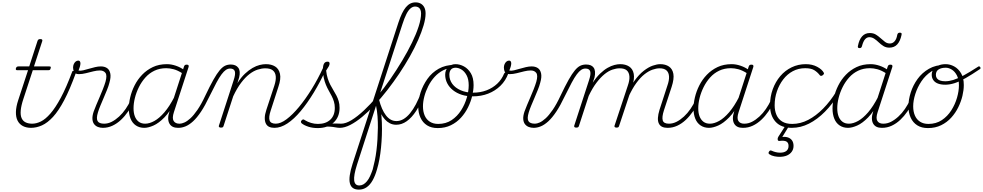

<svg xmlns="http://www.w3.org/2000/svg" viewBox="-20 -1059 8273 1616"><path d="M242 17Q201 17 172 1.5Q143 -14 128 -43.5Q113 -73 114 -117Q115 -161 134 -218L216 -468H126Q116 -468 114 -472.5Q112 -477 114 -485Q117 -493 122 -496.5Q127 -500 136 -500H226L296 -715Q299 -723 304 -726.5Q309 -730 320 -730Q330 -730 334 -726Q338 -722 336 -714L266 -500H394Q405 -500 407 -496Q409 -492 406 -484Q404 -474 399.5 -471Q395 -468 385 -468H256L177 -227Q158 -170 154.5 -129.5Q151 -89 162 -64.5Q173 -40 196 -29Q219 -18 251 -18Q259 -18 262 -12.5Q265 -7 264.5 -0.5Q264 6 258 11.5Q252 17 242 17Z M240 17Q231 17 228 11.5Q225 6 227 -0.5Q229 -7 235.5 -12.5Q242 -18 251 -18Q286 -18 324 -36.5Q362 -55 404 -103Q446 -151 492 -236.5Q538 -322 589 -459Q590 -461 595.5 -461.5Q601 -462 607.5 -460.5Q614 -459 617.5 -455Q621 -451 618 -444Q568 -306 520.5 -216Q473 -126 426.5 -75.5Q380 -25 333.5 -4Q287 17 240 17Z M847 17Q823 17 804 9.5Q785 2 772.5 -14Q760 -30 758 -56Q756 -82 768 -119Q777 -144 790 -175Q803 -206 817.5 -239.5Q832 -273 845.5 -307Q859 -341 868 -371Q883 -425 867.5 -445.5Q852 -466 821 -466Q796 -466 765.5 -458.5Q735 -451 703.5 -443Q672 -435 644 -435Q628 -435 617 -440.5Q606 -446 601 -458Q596 -470 595 -490Q595 -506 601 -519.5Q607 -533 617 -541Q627 -549 639 -549Q648 -549 652.5 -542.5Q657 -536 657 -525Q657 -514 652 -496.5Q647 -479 641 -465Q659 -462 681.5 -467.5Q704 -473 729.5 -480.5Q755 -488 780.5 -494Q806 -500 829 -500Q859 -500 880 -486.5Q901 -473 908 -442Q915 -411 901 -363Q894 -335 880.5 -302Q867 -269 852.5 -235Q838 -201 825 -170Q812 -139 804 -112Q789 -62 801.5 -40Q814 -18 857 -18Q865 -18 868 -12.5Q871 -7 869.5 -0.5Q868 6 862.5 11.5Q857 17 847 17Z M845 17Q836 17 832 11.5Q828 6 829.5 -0.5Q831 -7 837.5 -12.5Q844 -18 856 -18Q889 -18 920.5 -34Q952 -50 982.5 -78Q1013 -106 1037.5 -142Q1062 -178 1080 -216Q1084 -225 1091 -224.5Q1098 -224 1103.5 -218.5Q1109 -213 1106 -204Q1086 -161 1058.5 -121Q1031 -81 998 -50Q965 -19 926.5 -1Q888 17 845 17Z M1194 17Q1154 17 1124 -3Q1094 -23 1079 -60Q1064 -97 1064 -146Q1064 -189 1076 -240Q1088 -291 1113 -340.5Q1138 -390 1176.5 -430Q1215 -470 1266.5 -494.5Q1318 -519 1385 -519Q1421 -519 1459.5 -506Q1498 -493 1528 -471L1518 -440Q1476 -467 1442.5 -476Q1409 -485 1379 -485Q1324 -485 1280 -464Q1236 -443 1203.5 -406.5Q1171 -370 1149 -325.5Q1127 -281 1115.5 -235Q1104 -189 1104 -148Q1104 -108 1115 -79.5Q1126 -51 1147.5 -34.5Q1169 -18 1202 -18Q1238 -18 1279.5 -41Q1321 -64 1364 -114Q1407 -164 1448 -244L1456 -207Q1412 -120 1364 -71Q1316 -22 1272 -2.5Q1228 17 1194 17ZM1478 17Q1453 17 1435 8.5Q1417 0 1406.5 -18Q1396 -36 1395.5 -61.5Q1395 -87 1406 -120L1529 -500Q1532 -508 1537 -511.5Q1542 -515 1552 -515Q1564 -515 1567 -508.5Q1570 -502 1567 -494L1444 -116Q1427 -64 1441.5 -41Q1456 -18 1490 -18Q1497 -18 1499.5 -12.5Q1502 -7 1501 -0.5Q1500 6 1494.5 11.5Q1489 17 1478 17Z M1481 17Q1472 17 1468 11.5Q1464 6 1465.5 -0.5Q1467 -7 1474 -12.5Q1481 -18 1493 -18Q1509 -18 1532 -28Q1555 -38 1582.5 -63Q1610 -88 1642 -134.5Q1674 -181 1708 -254Q1747 -336 1776 -387.5Q1805 -439 1828.5 -467Q1852 -495 1874 -505.5Q1896 -516 1923 -516Q1933 -516 1935.5 -511Q1938 -506 1936 -499Q1934 -492 1928.5 -487Q1923 -482 1917 -482Q1898 -482 1881 -470.5Q1864 -459 1844.5 -433Q1825 -407 1801 -362Q1777 -317 1743 -248Q1706 -170 1671.5 -118.5Q1637 -67 1604.5 -37.5Q1572 -8 1541.5 4.5Q1511 17 1481 17Z M2290 17Q2264 17 2245.5 8.5Q2227 0 2217.5 -19.5Q2208 -39 2208.5 -67.5Q2209 -96 2222 -135L2289 -338Q2304 -384 2301 -416.5Q2298 -449 2276.5 -466.5Q2255 -484 2213 -484Q2183 -484 2148.5 -473Q2114 -462 2079 -435Q2044 -408 2009.5 -362.5Q1975 -317 1943 -249L1862 0Q1860 8 1855.5 11.5Q1851 15 1839 15Q1830 15 1825 11Q1820 7 1822 0L1946 -382Q1964 -435 1956.5 -458.5Q1949 -482 1917 -482Q1908 -482 1904 -487Q1900 -492 1901 -499Q1902 -506 1908 -511Q1914 -516 1922 -516Q1944 -516 1960 -509Q1976 -502 1986 -488Q1996 -474 1997.5 -454Q1999 -434 1993 -408L1978 -359Q2009 -408 2041.5 -438.5Q2074 -469 2105.5 -487Q2137 -505 2165.5 -512Q2194 -519 2218 -519Q2264 -519 2295.5 -499.5Q2327 -480 2336.5 -437.5Q2346 -395 2323 -328L2258 -127Q2240 -73 2249 -45.5Q2258 -18 2302 -18Q2308 -18 2311 -12.5Q2314 -7 2313 -0.5Q2312 6 2306 11.5Q2300 17 2290 17Z M2290 17Q2282 17 2278.5 11.5Q2275 6 2277 -0.5Q2279 -7 2285.5 -12.5Q2292 -18 2301 -18Q2342 -18 2392 -55.5Q2442 -93 2496 -158Q2550 -223 2603 -308.5Q2656 -394 2701 -492Q2706 -501 2713 -500.5Q2720 -500 2724 -492Q2728 -484 2722 -471Q2675 -369 2621 -280Q2567 -191 2511 -124Q2455 -57 2399 -20Q2343 17 2290 17Z M2842 17Q2824 17 2804 13Q2784 9 2758 7Q2732 5 2699 8L2725 -11Q2760 -18 2782 -19Q2804 -20 2820.5 -19Q2837 -18 2853 -18Q2862 -18 2866 -12.5Q2870 -7 2869 -0.5Q2868 6 2861 11.5Q2854 17 2842 17ZM2654 19Q2611 19 2575.5 7.5Q2540 -4 2519 -21Q2513 -27 2513 -34Q2513 -41 2519 -46Q2526 -54 2532 -54Q2538 -54 2547 -47Q2570 -33 2598 -24.5Q2626 -16 2656 -16Q2722 -16 2760 -51.5Q2798 -87 2798 -151Q2798 -179 2790.5 -204Q2783 -229 2771.5 -251Q2760 -273 2747 -296Q2734 -319 2723 -345.5Q2712 -372 2705 -404Q2698 -436 2698 -476Q2698 -508 2707.5 -524Q2717 -540 2737 -540Q2748 -540 2751 -535Q2754 -530 2754 -524Q2754 -514 2748 -502Q2742 -490 2725 -465Q2729 -428 2738.5 -398.5Q2748 -369 2760.5 -345Q2773 -321 2786.5 -299Q2800 -277 2811.5 -255Q2823 -233 2830.5 -208Q2838 -183 2838 -151Q2838 -74 2788 -27.5Q2738 19 2654 19Z M2840 17Q2831 17 2828 11.5Q2825 6 2827.5 -0.5Q2830 -7 2836 -12.5Q2842 -18 2851 -18Q2890 -18 2939 -48Q2988 -78 3043.5 -130Q3099 -182 3155.5 -249Q3212 -316 3265 -393Q3318 -470 3365 -548.5Q3412 -627 3448 -701Q3484 -775 3504 -837.5Q3524 -900 3524 -945Q3524 -954 3529.5 -959Q3535 -964 3543 -964Q3551 -964 3556.5 -959Q3562 -954 3562 -945Q3562 -903 3545.5 -846.5Q3529 -790 3499.5 -723Q3470 -656 3429.5 -584Q3389 -512 3341 -440.5Q3293 -369 3240.5 -301.5Q3188 -234 3134.5 -176.5Q3081 -119 3028.5 -75.5Q2976 -32 2928 -7.5Q2880 17 2840 17Z M3001 537Q2970 537 2951 524Q2932 511 2925 484Q2918 457 2924 415.5Q2930 374 2948 318L3333 -868Q3362 -957 3396 -998Q3430 -1039 3477 -1039Q3504 -1039 3523 -1027.5Q3542 -1016 3552 -995.5Q3562 -975 3562 -946Q3562 -937 3556.5 -932Q3551 -927 3543 -927Q3535 -927 3529.5 -932Q3524 -937 3524 -946Q3524 -965 3518 -978Q3512 -991 3501 -997.5Q3490 -1004 3474 -1004Q3454 -1004 3435.5 -988.5Q3417 -973 3400.5 -940.5Q3384 -908 3367 -855L3165 -233Q3178 -185 3185 -132.5Q3192 -80 3194 -26.5Q3196 27 3194 80Q3192 133 3187 183.5Q3182 234 3173.5 280.5Q3165 327 3153 367Q3138 420 3116.5 458.5Q3095 497 3066 517Q3037 537 3001 537ZM3004 502Q3022 502 3038 493Q3054 484 3068.5 466.5Q3083 449 3094.5 424Q3106 399 3117 367Q3126 333 3134.5 292.5Q3143 252 3148.5 207Q3154 162 3157 113.5Q3160 65 3160.5 16Q3161 -33 3157.5 -80Q3154 -127 3145 -169L2985 326Q2956 417 2961 459.5Q2966 502 3004 502Z M3315 -9Q3285 -9 3261 -21.5Q3237 -34 3219 -54.5Q3201 -75 3187 -101Q3173 -127 3163.5 -156Q3154 -185 3147 -212Q3146 -222 3150.5 -226.5Q3155 -231 3161.5 -229.5Q3168 -228 3170 -221Q3181 -178 3195.5 -145Q3210 -112 3228 -88.5Q3246 -65 3268 -52.5Q3290 -40 3317 -40Q3348 -40 3376.5 -57Q3405 -74 3431 -105.5Q3457 -137 3480.5 -181.5Q3504 -226 3524 -280Q3526 -288 3533.5 -288.5Q3541 -289 3546.5 -283Q3552 -277 3548 -266Q3520 -182 3482.5 -125Q3445 -68 3403 -38.5Q3361 -9 3315 -9Z M3664 19Q3611 19 3574.5 -4Q3538 -27 3519 -68.5Q3500 -110 3500 -164Q3500 -220 3520 -281Q3540 -342 3577.5 -395Q3615 -448 3672.5 -480.5Q3730 -513 3806 -513Q3814 -513 3814.5 -507Q3815 -501 3812 -495Q3809 -489 3803 -489Q3753 -489 3711.5 -468Q3670 -447 3638.5 -412.5Q3607 -378 3585 -334.5Q3563 -291 3551.5 -247Q3540 -203 3540 -164Q3540 -120 3554.5 -86.5Q3569 -53 3598 -34.5Q3627 -16 3668 -16Q3733 -16 3781 -48Q3829 -80 3861 -130.5Q3893 -181 3909 -237Q3925 -293 3925 -341Q3925 -392 3907.5 -425Q3890 -458 3864.5 -473.5Q3839 -489 3814 -489Q3805 -489 3800 -493.5Q3795 -498 3795 -504Q3795 -510 3800 -514.5Q3805 -519 3814 -519Q3850 -519 3885 -500Q3920 -481 3943 -442.5Q3966 -404 3966 -343Q3966 -301 3954.5 -252.5Q3943 -204 3919.5 -156Q3896 -108 3860 -68.5Q3824 -29 3775 -5Q3726 19 3664 19Z M3960 -248Q3908 -248 3866 -261.5Q3824 -275 3792.5 -300Q3761 -325 3744 -358.5Q3727 -392 3727 -430Q3727 -450 3733 -465.5Q3739 -481 3750.5 -493Q3762 -505 3778 -512Q3794 -519 3813 -519Q3822 -519 3827 -514.5Q3832 -510 3832.5 -504Q3833 -498 3828.5 -493.5Q3824 -489 3815 -489Q3788 -489 3775 -473Q3762 -457 3762 -430Q3762 -387 3787 -353Q3812 -319 3858 -299Q3904 -279 3962 -279Q4023 -279 4074.5 -298.5Q4126 -318 4164.5 -354Q4203 -390 4223 -440Q4228 -449 4237.5 -451.5Q4247 -454 4254.5 -451.5Q4262 -449 4258 -440Q4236 -380 4192 -337Q4148 -294 4089 -271Q4030 -248 3960 -248Z M4473 17Q4449 17 4430 9.5Q4411 2 4398.5 -14Q4386 -30 4384 -56Q4382 -82 4394 -119Q4403 -144 4416 -175Q4429 -206 4443.5 -239.5Q4458 -273 4471.5 -307Q4485 -341 4494 -371Q4509 -425 4493.5 -445.5Q4478 -466 4447 -466Q4422 -466 4391.5 -458.5Q4361 -451 4329.5 -443Q4298 -435 4270 -435Q4254 -435 4243 -440.5Q4232 -446 4227 -458Q4222 -470 4221 -490Q4221 -506 4227 -519.5Q4233 -533 4243 -541Q4253 -549 4265 -549Q4274 -549 4278.5 -542.5Q4283 -536 4283 -525Q4283 -514 4278 -496.5Q4273 -479 4267 -465Q4285 -462 4307.5 -467.5Q4330 -473 4355.5 -480.5Q4381 -488 4406.5 -494Q4432 -500 4455 -500Q4485 -500 4506 -486.5Q4527 -473 4534 -442Q4541 -411 4527 -363Q4520 -335 4506.5 -302Q4493 -269 4478.5 -235Q4464 -201 4451 -170Q4438 -139 4430 -112Q4415 -62 4427.5 -40Q4440 -18 4483 -18Q4491 -18 4494 -12.5Q4497 -7 4495.5 -0.5Q4494 6 4488.5 11.5Q4483 17 4473 17Z M4471 17Q4462 17 4458 11.5Q4454 6 4455.5 -0.5Q4457 -7 4464 -12.5Q4471 -18 4483 -18Q4499 -18 4522 -28Q4545 -38 4572.5 -63Q4600 -88 4632 -134.5Q4664 -181 4698 -254Q4737 -336 4766 -387.5Q4795 -439 4818.5 -467Q4842 -495 4864 -505.5Q4886 -516 4913 -516Q4923 -516 4925.5 -511Q4928 -506 4926 -499Q4924 -492 4918.5 -487Q4913 -482 4907 -482Q4888 -482 4871 -470.5Q4854 -459 4834.5 -433Q4815 -407 4791 -362Q4767 -317 4733 -248Q4696 -170 4661.5 -118.5Q4627 -67 4594.5 -37.5Q4562 -8 4531.5 4.5Q4501 17 4471 17Z M4830 15Q4820 15 4815.5 11Q4811 7 4813 -1L4937 -382Q4955 -435 4947.5 -458.5Q4940 -482 4908 -482Q4900 -482 4896 -487Q4892 -492 4893 -499Q4894 -506 4899.5 -511Q4905 -516 4913 -516Q4934 -516 4950 -510Q4966 -504 4976 -490.5Q4986 -477 4988 -456Q4990 -435 4984 -408L4969 -363Q5000 -410 5032 -440.5Q5064 -471 5094 -488Q5124 -505 5151 -512Q5178 -519 5200 -519Q5245 -519 5275.5 -499Q5306 -479 5314 -437.5Q5322 -396 5300 -328L5191 0Q5189 8 5184.5 11.5Q5180 15 5169 15Q5160 15 5155 11Q5150 7 5152 0L5264 -338Q5280 -383 5277.5 -416Q5275 -449 5255.5 -466.5Q5236 -484 5195 -484Q5167 -484 5134.5 -473Q5102 -462 5068.5 -435Q5035 -408 5001 -363.5Q4967 -319 4935 -252L4853 0Q4851 8 4846 11.5Q4841 15 4830 15ZM5598 17Q5572 17 5553.5 8.5Q5535 0 5525.5 -19Q5516 -38 5517.5 -67Q5519 -96 5531 -135L5597 -338Q5613 -383 5611 -416Q5609 -449 5589.5 -466.5Q5570 -484 5532 -484Q5504 -484 5471.5 -472.5Q5439 -461 5404.5 -434Q5370 -407 5336 -360.5Q5302 -314 5270 -244H5252Q5282 -326 5320 -379Q5358 -432 5398 -463Q5438 -494 5474 -506.5Q5510 -519 5537 -519Q5581 -519 5610.5 -499Q5640 -479 5647.5 -437.5Q5655 -396 5633 -328L5568 -130Q5550 -74 5558 -46Q5566 -18 5610 -18Q5616 -18 5618.5 -12.5Q5621 -7 5620.5 -0.5Q5620 6 5614.5 11.5Q5609 17 5598 17Z M5599 17Q5590 17 5586 11.5Q5582 6 5583.5 -0.5Q5585 -7 5591.5 -12.5Q5598 -18 5610 -18Q5643 -18 5674.5 -34Q5706 -50 5736.5 -78Q5767 -106 5791.5 -142Q5816 -178 5834 -216Q5838 -225 5845 -224.5Q5852 -224 5857.5 -218.5Q5863 -213 5860 -204Q5840 -161 5812.5 -121Q5785 -81 5752 -50Q5719 -19 5680.5 -1Q5642 17 5599 17Z M5947 17Q5907 17 5877 -3Q5847 -23 5832 -60Q5817 -97 5817 -146Q5817 -189 5829 -240Q5841 -291 5866 -340.5Q5891 -390 5929.5 -430Q5968 -470 6019.5 -494.5Q6071 -519 6138 -519Q6174 -519 6212.5 -506Q6251 -493 6281 -471L6271 -440Q6229 -467 6195.5 -476Q6162 -485 6132 -485Q6077 -485 6033 -464Q5989 -443 5956.5 -406.5Q5924 -370 5902 -325.5Q5880 -281 5868.5 -235Q5857 -189 5857 -148Q5857 -108 5868 -79.5Q5879 -51 5900.5 -34.5Q5922 -18 5955 -18Q5991 -18 6032.5 -41Q6074 -64 6117 -114Q6160 -164 6201 -244L6209 -207Q6165 -120 6117 -71Q6069 -22 6025 -2.5Q5981 17 5947 17ZM6231 17Q6206 17 6188 8.5Q6170 0 6159.5 -18Q6149 -36 6148.5 -61.5Q6148 -87 6159 -120L6282 -500Q6285 -508 6290 -511.5Q6295 -515 6305 -515Q6317 -515 6320 -508.5Q6323 -502 6320 -494L6197 -116Q6180 -64 6194.5 -41Q6209 -18 6243 -18Q6250 -18 6252.5 -12.5Q6255 -7 6254 -0.5Q6253 6 6247.5 11.5Q6242 17 6231 17Z M6234 17Q6225 17 6221 11.5Q6217 6 6218.5 -0.5Q6220 -7 6226.5 -12.5Q6233 -18 6245 -18Q6278 -18 6309.5 -34Q6341 -50 6371.5 -78Q6402 -106 6426.5 -142Q6451 -178 6469 -216Q6473 -225 6480 -224.5Q6487 -224 6492.5 -218.5Q6498 -213 6495 -204Q6475 -161 6447.5 -121Q6420 -81 6387 -50Q6354 -19 6315.5 -1Q6277 17 6234 17Z M6643 17Q6554 17 6507.5 -34.5Q6461 -86 6461 -173Q6461 -245 6484 -308Q6507 -371 6547.5 -418.5Q6588 -466 6643 -492.5Q6698 -519 6762 -519Q6816 -519 6857.5 -497Q6899 -475 6914 -446Q6916 -442 6914.5 -437.5Q6913 -433 6905 -426Q6895 -419 6889 -420.5Q6883 -422 6880 -426Q6861 -451 6834 -468Q6807 -485 6757 -485Q6700 -485 6653 -460Q6606 -435 6572 -390.5Q6538 -346 6519 -290Q6500 -234 6500 -173Q6500 -127 6515.5 -91.5Q6531 -56 6563.5 -36Q6596 -16 6648 -16Q6657 -16 6660.5 -11Q6664 -6 6663.5 0.5Q6663 7 6657.5 12Q6652 17 6643 17Z M6644 17Q6635 17 6630 12Q6625 7 6625.5 0.5Q6626 -6 6631.5 -11Q6637 -16 6648 -16Q6717 -16 6782.5 -50Q6848 -84 6908.5 -145.5Q6969 -207 7019 -289Q7025 -297 7033 -296.5Q7041 -296 7045 -289.5Q7049 -283 7042 -273Q6987 -183 6923 -118.5Q6859 -54 6789 -18.5Q6719 17 6644 17Z M6540 261Q6523 261 6498.5 256.5Q6474 252 6455 239Q6448 234 6448.5 228Q6449 222 6454 215Q6459 208 6464 207.5Q6469 207 6476 210Q6491 217 6509 221.5Q6527 226 6546 226Q6580 226 6598.5 211.5Q6617 197 6617 169Q6617 143 6599.5 132.5Q6582 122 6542 127Q6536 128 6532 126Q6528 124 6526 119Q6525 112 6525.5 107Q6526 102 6531 92L6590 0H6622L6555 109L6547 97Q6583 89 6608 96.5Q6633 104 6646 122.5Q6659 141 6659 169Q6659 196 6644.5 217Q6630 238 6604 249.5Q6578 261 6540 261Z M7117 17Q7077 17 7047 -3Q7017 -23 7002 -60Q6987 -97 6987 -146Q6987 -189 6999 -240Q7011 -291 7036 -340.5Q7061 -390 7099.5 -430Q7138 -470 7189.5 -494.5Q7241 -519 7308 -519Q7344 -519 7382.5 -506Q7421 -493 7451 -471L7441 -440Q7399 -467 7365.5 -476Q7332 -485 7302 -485Q7247 -485 7203 -464Q7159 -443 7126.5 -406.5Q7094 -370 7072 -325.5Q7050 -281 7038.5 -235Q7027 -189 7027 -148Q7027 -108 7038 -79.5Q7049 -51 7070.5 -34.5Q7092 -18 7125 -18Q7161 -18 7202.5 -41Q7244 -64 7287 -114Q7330 -164 7371 -244L7379 -207Q7335 -120 7287 -71Q7239 -22 7195 -2.5Q7151 17 7117 17ZM7401 17Q7376 17 7358 8.5Q7340 0 7329.5 -18Q7319 -36 7318.5 -61.5Q7318 -87 7329 -120L7452 -500Q7455 -508 7460 -511.5Q7465 -515 7475 -515Q7487 -515 7490 -508.5Q7493 -502 7490 -494L7367 -116Q7350 -64 7364.5 -41Q7379 -18 7413 -18Q7420 -18 7422.5 -12.5Q7425 -7 7424 -0.5Q7423 6 7417.5 11.5Q7412 17 7401 17Z M7404 17Q7395 17 7391 11.5Q7387 6 7388.5 -0.5Q7390 -7 7396.5 -12.5Q7403 -18 7415 -18Q7448 -18 7479.5 -34Q7511 -50 7541.5 -78Q7572 -106 7596.5 -142Q7621 -178 7639 -216Q7643 -225 7650 -224.5Q7657 -224 7662.5 -218.5Q7668 -213 7665 -204Q7645 -161 7617.5 -121Q7590 -81 7557 -50Q7524 -19 7485.5 -1Q7447 17 7404 17Z M7215 -654Q7196 -654 7201 -673Q7211 -725 7236 -753Q7261 -781 7301 -781Q7331 -781 7352.5 -767.5Q7374 -754 7392.5 -737Q7411 -720 7429 -706.5Q7447 -693 7470 -693Q7493 -693 7509.5 -711.5Q7526 -730 7532 -766Q7536 -784 7553 -784Q7564 -784 7567 -780Q7570 -776 7568 -765Q7557 -713 7532 -685.5Q7507 -658 7465 -658Q7437 -658 7415.5 -671.5Q7394 -685 7376 -702.5Q7358 -720 7338.5 -733Q7319 -746 7297 -746Q7276 -746 7260.5 -728Q7245 -710 7235 -671Q7233 -663 7228.5 -658.5Q7224 -654 7215 -654Z M7790 19Q7737 19 7700.5 -4Q7664 -27 7645 -68.5Q7626 -110 7626 -164Q7626 -220 7645.5 -281Q7665 -342 7703 -394.5Q7741 -447 7798.5 -480Q7856 -513 7932 -513L7929 -489Q7867 -489 7818 -457Q7769 -425 7735.5 -375Q7702 -325 7684 -268.5Q7666 -212 7666 -164Q7666 -120 7680.5 -86.5Q7695 -53 7724 -34.5Q7753 -16 7794 -16Q7859 -16 7907 -48Q7955 -80 7987 -130.5Q8019 -181 8035 -237Q8051 -293 8051 -341Q8051 -392 8033.5 -425Q8016 -458 7990.5 -473.5Q7965 -489 7940 -489Q7903 -489 7880 -474.5Q7857 -460 7857 -429Q7857 -412 7865.5 -400Q7874 -388 7891.5 -381.5Q7909 -375 7936 -375Q7968 -375 8005 -386.5Q8042 -398 8092 -425Q8142 -452 8213 -498Q8218 -502 8223 -500Q8228 -498 8230.5 -493.5Q8233 -489 8232.5 -484Q8232 -479 8227 -477Q8159 -431 8107 -401.5Q8055 -372 8014 -359Q7973 -346 7936 -346Q7899 -346 7873.5 -356Q7848 -366 7835 -385.5Q7822 -405 7822 -429Q7822 -455 7835.5 -474.5Q7849 -494 7875.5 -506.5Q7902 -519 7940 -519Q7976 -519 8011 -500Q8046 -481 8069 -442.5Q8092 -404 8092 -343Q8092 -301 8080.5 -252.5Q8069 -204 8045.5 -156Q8022 -108 7986 -68.5Q7950 -29 7901 -5Q7852 19 7790 19Z"/></svg>

Font: Playwrite CO Thin
Style: Regular
Weight: 250
Version: Version 1.002